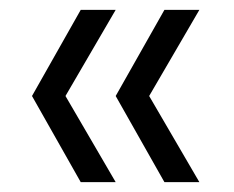

<svg xmlns="http://www.w3.org/2000/svg" viewBox="-20 -490 475 390"><path d="M314 -120 215 -295 314 -470H385L283 -295L385 -120ZM144 -120 45 -295 144 -470H215L113 -295L215 -120Z"/></svg>

Font: DM Sans Light
Style: Regular
Weight: 300
Designer: Colophon Foundry, Jonny Pinhorn
Foundry: Colophon Foundry
Version: Version 4.004; ttfautohint (v1.8.4.7-5d5b)